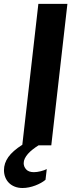

<svg xmlns="http://www.w3.org/2000/svg" viewBox="-47 -735 403 971"><path d="M212.4 0H147.9Q132.3 9.8 118.7 20.5Q105 31.2 94.7 42.7Q84.5 54.2 78.6 66.2Q72.8 78.1 72.8 90.3Q72.8 107.9 85.4 121.8Q98.1 135.7 124.5 135.7Q131.8 135.7 140.6 134.5Q149.4 133.3 158.4 131.1Q167.5 128.9 175.5 126Q183.6 123 189.5 120.1L183.1 174.3Q173.3 182.6 160.2 189.9Q147 197.3 131.6 203.1Q116.2 209 99.6 212.4Q83 215.8 66.9 215.8Q44.9 215.8 27.3 208.7Q9.8 201.7 -2.2 189.5Q-14.2 177.2 -20.5 160.9Q-26.9 144.5 -26.9 125.5Q-26.9 90.3 -4.9 59.3Q17.1 28.3 65.9 -2.9L147 -715.3H293.9Z"/></svg>

Font: Proza Libre
Style: SemiBold Italic
Weight: 600
Designer: Jasper de Waard
Foundry: Jasper de Waard
Version: Version 1.000; ttfautohint (v1.4.1.8-43bc)